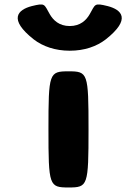

<svg xmlns="http://www.w3.org/2000/svg" viewBox="-20 -828 616 848"><path d="M376 -765C402 -810 395 -816 456 -801C517 -785 561 -744 447 -654C407 -623 353 -604 288 -604C224 -604 169 -623 129 -654C15 -744 59 -785 120 -801C181 -816 174 -810 200 -765C215 -739 241 -713 288 -713C335 -713 361 -739 376 -765ZM283 -513C197 -513 194 -506 194 -257C194 -7 197 0 283 0C368 0 371 -7 371 -257C371 -506 368 -513 283 -513Z"/></svg>

Font: Hussar Print
Style: Bold
Weight: 700
Foundry: Cannot Into Space Fonts
Version: Version 2.00